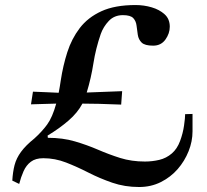

<svg xmlns="http://www.w3.org/2000/svg" viewBox="-20 -730 823 762"><path d="M221.2 -411.1Q230 -469.2 247.1 -522.7Q264.2 -576.2 296.6 -618.7Q329.1 -661.1 382.6 -685.5Q436 -710 518.1 -710Q551.3 -710 582 -700.9Q612.8 -691.9 633.3 -673.3Q653.8 -654.8 653.8 -624Q653.8 -597.2 636.5 -573Q619.1 -548.8 587.9 -548.8Q554.7 -548.8 542.2 -561Q529.8 -573.2 526.9 -591.6Q523.9 -609.9 522 -627.9Q520 -646 509 -658Q498 -669.9 467.8 -669.9Q433.6 -669.9 411.9 -647Q390.1 -624 379.9 -595.2Q359.9 -537.1 350.8 -479Q341.8 -420.9 324.2 -362.8L464.8 -368.2L460.9 -314.9Q405.8 -316.9 372.8 -317.9Q339.8 -318.8 307.1 -318.8Q288.1 -282.7 252 -251.5Q215.8 -220.2 168.9 -191.9L169.9 -183.1Q229 -183.1 277.1 -168.9Q325.2 -154.8 368.7 -136Q412.1 -117.2 457 -103Q502 -88.9 555.2 -88.9Q584 -88.9 612.1 -95.5Q640.1 -102.1 662.1 -121.1Q683.1 -139.2 694.6 -170.2Q706.1 -201.2 710.4 -231.7Q714.8 -262.2 714.8 -276.9L744.1 -277.8V-209Q744.1 -168.9 728.5 -129.9Q712.9 -90.8 685.1 -58.8Q657.2 -26.9 618.2 -7.3Q579.1 12.2 532.2 12.2Q475.1 12.2 425.5 -4.9Q376 -22 331.1 -44.9Q286.1 -67.9 242.2 -85Q198.2 -102.1 151.9 -102.1Q121.1 -102.1 102.5 -88.1Q84 -74.2 73.5 -50.5Q63 -26.9 56.2 0L28.8 -13.2Q30.8 -47.4 37.8 -74.7Q44.9 -102.1 63.5 -127.4Q82 -152.8 116.2 -180.2Q146 -207 167 -235.6Q188 -264.2 203.1 -318.8Q178.2 -317.9 153.1 -317.4Q127.9 -316.9 103 -315.9L110.8 -366.2Q141.6 -365.2 164.3 -364Q187 -362.8 212.9 -361.8Q217.3 -384.3 221.2 -411.1Z"/></svg>

Font: Aref Ruqaa
Style: Bold
Weight: 700
Designer: Abdullah Aref
Version: Version 1.002